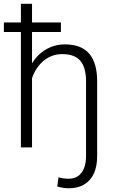

<svg xmlns="http://www.w3.org/2000/svg" viewBox="-33 -770 602 1003"><path d="M285.2 -603H134.3V-439Q163.1 -486.3 208 -512.2Q252.9 -538.1 306.2 -538.1Q391.1 -538.1 432.6 -490.2Q474.1 -442.4 474.6 -346.7V43.5Q474.6 126.5 435.5 169.9Q396.5 213.4 326.2 213.4Q295.9 213.4 266.1 204.1L272.9 155.8Q293.9 163.6 326.2 163.6Q369.1 163.6 392.8 132.3Q416.5 101.1 416.5 43.5V-344.2Q416.5 -417 387 -452.1Q357.4 -487.3 292 -487.3Q237.8 -487.3 196 -453.4Q154.3 -419.4 134.3 -361.8V0H76.2V-603H-12.7V-652.8H76.2V-750H134.3V-652.8H285.2Z"/></svg>

Font: Roboto-Light
Style: Regular
Weight: 300
Designer: Google
Version: Version 2.137; 2017